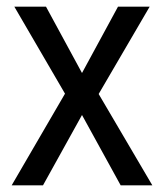

<svg xmlns="http://www.w3.org/2000/svg" viewBox="-20 -556 491 576"><path d="M175 -275 23 -536H118L226 -337L334 -536H429L276 -274L437 0H342L226 -211L109 0H15Z"/></svg>

Font: Noto Sans Display SemiCondensed
Style: Regular
Weight: 400
Width: 4
Version: Version 2.003